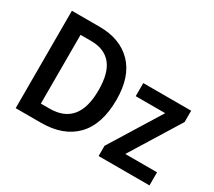

<svg xmlns="http://www.w3.org/2000/svg" viewBox="-133 -966 1357 1219"><g transform="rotate(30 546.0 -357.0)"><path d="M611 -366Q611 -185 521.5 -92.5Q432 0 269 0H83V-714H286Q437 -714 524 -625Q611 -536 611 -366ZM482 -361Q482 -489 431.5 -549Q381 -609 285 -609H207V-105H271Q482 -105 482 -361ZM1064 0H691V-75L921 -447H705V-543H1056V-460L831 -96H1064Z"/></g></svg>

Font: Noto Sans SemiCondensed SemiBold
Style: Regular
Weight: 600
Width: 4
Designer: Monotype Design Team
Foundry: Monotype Imaging Inc.
Version: Version 2.013; ttfautohint (v1.8.4.7-5d5b)